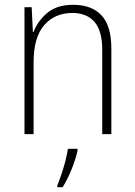

<svg xmlns="http://www.w3.org/2000/svg" viewBox="-20 -559 562 800"><path d="M285 -539Q362 -539 403 -495Q444 -451 444 -356V0H406V-351Q406 -431 373.5 -468Q341 -505 282 -505Q208 -505 164 -454Q120 -403 120 -300V0H82V-529H112L117 -426H120Q136 -470 176 -504.5Q216 -539 285 -539ZM303 69Q295 105 278.5 146Q262 187 241 221H219V213Q226 196 235.5 168.5Q245 141 252.5 111.5Q260 82 263 61H303Z"/></svg>

Font: Noto Sans Gurmukhi SemiCondensed ExtraLight
Style: Regular
Weight: 200
Width: 4
Designer: Jelle Bosma - Monotype Design Team
Foundry: Monotype Imaging Inc.
Version: Version 2.004; ttfautohint (v1.8.4.7-5d5b)